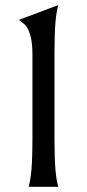

<svg xmlns="http://www.w3.org/2000/svg" viewBox="-20 -720 335 740"><path d="M90.8 -2Q93.8 -12.2 96.4 -27.3Q99.1 -42.5 101.1 -64.9Q103 -87.4 104 -118.4Q105 -149.4 105 -190.9V-508.8Q105 -550.3 99.1 -574.7Q93.3 -599.1 85.2 -612.3Q77.1 -625.5 68.6 -631.3Q60.1 -637.2 54.2 -642.1V-644L204.1 -700.2V-698.2Q201.2 -688 198.5 -672.9Q195.8 -657.7 193.8 -635Q191.9 -612.3 190.9 -581.3Q189.9 -550.3 189.9 -508.8V-190.9Q189.9 -149.4 190.9 -118.4Q191.9 -87.4 193.8 -64.9Q195.8 -42.5 198.5 -27.3Q201.2 -12.2 204.1 -2V0H90.8Z"/></svg>

Font: Marcellus
Style: Regular
Weight: 400
Designer: Astigmatic (AOETI)
Foundry: Astigmatic (AOETI)
Version: Version 1.000